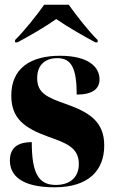

<svg xmlns="http://www.w3.org/2000/svg" viewBox="-20 -786 484 816"><path d="M44 -616V-606H54C100 -630 174 -673 219 -705C265 -673 340 -630 385 -606H395V-616C356 -654 304 -721 272 -766H168C136 -721 83 -654 44 -616ZM212 10C356 10 423 -61 423 -168C423 -270 358 -309 263 -343C180 -372 138 -390 138 -454C138 -516 179 -539 223 -539C283 -539 306 -497 306 -384C373 -384 403 -408 403 -449C403 -501 356 -549 235 -549C110 -549 28 -496 28 -380C28 -284 81 -242 188 -204C261 -178 315 -159 315 -89C315 -30 275 0 217 0C143 0 115 -51 115 -182C64 -182 22 -164 22 -104C22 -42 69 10 212 10Z"/></svg>

Font: Noto Serif Display Condensed Black
Style: Regular
Weight: 900
Width: 3
Designer: Monotype Design Team
Foundry: Monotype Imaging Inc.
Version: Version 2.009